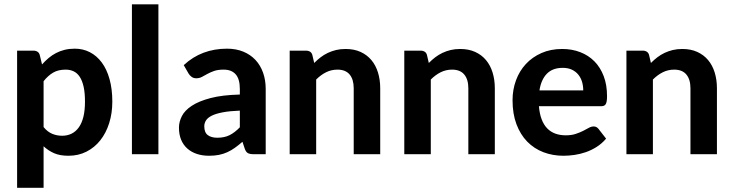

<svg xmlns="http://www.w3.org/2000/svg" viewBox="-20 -722 3429 899"><path d="M60.1 157.2V-484.9H136.2Q147.9 -484.9 156 -479.5Q164.1 -474.1 166.5 -462.9L176.8 -420.4Q191.4 -436.5 207.5 -450.2Q223.6 -463.9 242.4 -473.6Q261.2 -483.4 283 -488.8Q304.7 -494.1 330.1 -494.1Q368.7 -494.1 400.9 -477.5Q433.1 -460.9 456.5 -429.4Q480 -397.9 492.9 -351.6Q505.9 -305.2 505.9 -246.1Q505.9 -191.9 491.2 -145.5Q476.6 -99.1 449.7 -65.2Q422.9 -31.2 385 -12Q347.2 7.3 300.3 7.3Q260.7 7.3 233.4 -4.6Q206.1 -16.6 184.1 -37.1V157.2ZM287.6 -396Q252.9 -396 229 -382.1Q205.1 -368.2 184.1 -341.8V-127Q202.6 -104.5 224.4 -95.5Q246.1 -86.4 271 -86.4Q294.9 -86.4 314.7 -95.9Q334.5 -105.5 348.6 -125Q362.8 -144.5 370.4 -174.6Q377.9 -204.6 377.9 -246.1Q377.9 -287.1 371.6 -315.7Q365.2 -344.2 353.5 -362.1Q341.8 -379.9 325.2 -387.9Q308.6 -396 287.6 -396Z M721.7 -701.7V0H597.7V-701.7Z M1167.5 0Q1149.9 0 1140.6 -5.1Q1131.3 -10.3 1126 -25.9L1115.2 -58.1Q1096.7 -42 1079.6 -29.8Q1062.5 -17.6 1044.2 -9.3Q1025.9 -1 1005.1 3.2Q984.4 7.3 959 7.3Q927.7 7.3 901.9 -1.2Q876 -9.8 857.2 -26.4Q838.4 -43 828.1 -67.6Q817.9 -92.3 817.9 -124.5Q817.9 -151.4 831.5 -178.2Q845.2 -205.1 878.2 -226.8Q911.1 -248.5 966.1 -262.9Q1021 -277.3 1103 -279.3V-305.2Q1103 -352.1 1083.5 -374Q1064 -396 1027.3 -396Q1000 -396 982.2 -389.6Q964.4 -383.3 950.7 -375.7Q937 -368.2 925.3 -361.8Q913.6 -355.5 898.9 -355.5Q886.2 -355.5 877.2 -362.1Q868.2 -368.7 862.8 -377.9L840.3 -417Q882.3 -456.1 933.1 -475.1Q983.9 -494.1 1043 -494.1Q1085.4 -494.1 1119.1 -480.2Q1152.8 -466.3 1176.3 -441.2Q1199.7 -416 1211.9 -381.3Q1224.1 -346.7 1224.1 -305.2V0ZM997.6 -77.1Q1030.8 -77.1 1054.9 -89.1Q1079.1 -101.1 1103 -126V-204.1Q1054.7 -202.1 1022.7 -196Q990.7 -189.9 971.7 -180.4Q952.6 -170.9 944.6 -158.2Q936.5 -145.5 936.5 -130.9Q936.5 -101.6 952.9 -89.4Q969.2 -77.1 997.6 -77.1Z M1336.4 0V-484.9H1412.6Q1424.3 -484.9 1432.4 -479.5Q1440.4 -474.1 1442.9 -462.9L1451.2 -427.2Q1465.8 -441.9 1481.4 -453.9Q1497.1 -465.8 1515.1 -474.4Q1533.2 -482.9 1553.5 -487.8Q1573.7 -492.7 1598.1 -492.7Q1637.7 -492.7 1668 -479Q1698.2 -465.3 1718.8 -440.9Q1739.3 -416.5 1749.8 -382.6Q1760.3 -348.6 1760.3 -308.6V0H1636.2V-308.6Q1636.2 -350.1 1617.2 -373Q1598.1 -396 1560.1 -396Q1531.7 -396 1507.1 -383.8Q1482.4 -371.6 1460.4 -349.6V0Z M1873 0V-484.9H1949.2Q1960.9 -484.9 1969 -479.5Q1977.1 -474.1 1979.5 -462.9L1987.8 -427.2Q2002.4 -441.9 2018.1 -453.9Q2033.7 -465.8 2051.8 -474.4Q2069.8 -482.9 2090.1 -487.8Q2110.4 -492.7 2134.8 -492.7Q2174.3 -492.7 2204.6 -479Q2234.9 -465.3 2255.4 -440.9Q2275.9 -416.5 2286.4 -382.6Q2296.9 -348.6 2296.9 -308.6V0H2172.9V-308.6Q2172.9 -350.1 2153.8 -373Q2134.8 -396 2096.7 -396Q2068.4 -396 2043.7 -383.8Q2019 -371.6 1997.1 -349.6V0Z M2612.3 -492.7Q2658.2 -492.7 2696.8 -477.8Q2735.4 -462.9 2763.2 -434.8Q2791 -406.7 2806.6 -365.7Q2822.3 -324.7 2822.3 -272Q2822.3 -257.8 2820.8 -248.8Q2819.3 -239.7 2816.2 -234.4Q2813 -229 2807.4 -226.8Q2801.8 -224.6 2793.5 -224.6H2503.4Q2506.3 -189.5 2516.1 -163.6Q2525.9 -137.7 2542 -121.1Q2558.1 -104.5 2580.1 -96.4Q2602.1 -88.4 2628.9 -88.4Q2655.8 -88.4 2675.5 -95Q2695.3 -101.6 2710.2 -109.1Q2725.1 -116.7 2736.8 -123.3Q2748.5 -129.9 2759.8 -129.9Q2773.4 -129.9 2782.2 -118.7L2817.9 -72.8Q2797.9 -49.3 2773.4 -33.9Q2749 -18.6 2722.9 -9.5Q2696.8 -0.5 2669.9 3.4Q2643.1 7.3 2618.2 7.3Q2567.9 7.3 2524.4 -9.3Q2481 -25.9 2448.7 -58.8Q2416.5 -91.8 2398.2 -140.4Q2379.9 -189 2379.9 -252.9Q2379.9 -302.2 2396 -345.9Q2412.1 -389.6 2442.1 -422.1Q2472.2 -454.6 2515.1 -473.6Q2558.1 -492.7 2612.3 -492.7ZM2614.7 -404.3Q2567.4 -404.3 2540.5 -376.7Q2513.7 -349.1 2505.9 -298.8H2710.9Q2710.9 -319.8 2705.3 -338.9Q2699.7 -357.9 2687.7 -372.6Q2675.8 -387.2 2657.7 -395.8Q2639.6 -404.3 2614.7 -404.3Z M2913.1 0V-484.9H2989.3Q3001 -484.9 3009 -479.5Q3017.1 -474.1 3019.5 -462.9L3027.8 -427.2Q3042.5 -441.9 3058.1 -453.9Q3073.7 -465.8 3091.8 -474.4Q3109.9 -482.9 3130.1 -487.8Q3150.4 -492.7 3174.8 -492.7Q3214.4 -492.7 3244.6 -479Q3274.9 -465.3 3295.4 -440.9Q3315.9 -416.5 3326.4 -382.6Q3336.9 -348.6 3336.9 -308.6V0H3212.9V-308.6Q3212.9 -350.1 3193.8 -373Q3174.8 -396 3136.7 -396Q3108.4 -396 3083.7 -383.8Q3059.1 -371.6 3037.1 -349.6V0Z"/></svg>

Font: Carlito
Style: Bold
Weight: 700
Designer: Lukasz Dziedzic
Foundry: tyPoland Lukasz Dziedzic
Version: Version 1.104